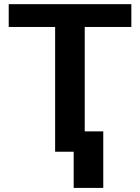

<svg xmlns="http://www.w3.org/2000/svg" viewBox="-20 -731 675 925"><path d="M612.8 -601.1H388.2V0H245.6V-601.1H22V-710.9H612.8ZM477.5 174.3H335V-98.1H477.5Z"/></svg>

Font: Roboto Web
Style: Bold
Weight: 700
Designer: Google
Version: Version 1.200310; 2013